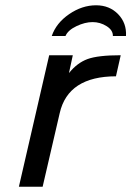

<svg xmlns="http://www.w3.org/2000/svg" viewBox="-20 -710 499 730"><path d="M420.9 -419.9H421.9Q238.8 -419.9 207 -279.8L142.1 0H51.8L167 -500H256.8L242.2 -432.1Q272.9 -470.7 312.7 -485.4Q352.5 -500 439 -500ZM459 -573.2H409.2Q409.7 -595.2 385.3 -610.6Q360.8 -626 332 -626Q303.2 -626 270.8 -610.6Q238.3 -595.2 229 -573.2H176.8Q193.8 -622.6 242.9 -656.2Q292 -689.9 345.2 -689.9Q396.5 -689.9 429.2 -656Q461.9 -622.1 459 -573.2Z"/></svg>

Font: Perun
Style: Italic
Weight: 400
Italic angle: -12°
Foundry: Stefan Peev, Context Ltd
Version: Version 001.000